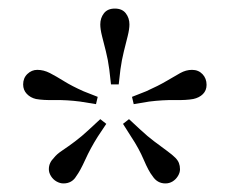

<svg xmlns="http://www.w3.org/2000/svg" viewBox="-20 -844 535 448"><path d="M366 -416Q347 -416 336 -433Q327 -444 315.5 -471Q304 -498 286 -525L267 -555L281 -566L308 -541Q324 -526 340 -514Q356 -502 369 -492.5Q382 -483 389 -476Q395 -470 397.5 -463.5Q400 -457 400 -449Q400 -441 395 -433Q390 -425 382.5 -420.5Q375 -416 366 -416ZM128 -416Q120 -416 112 -420.5Q104 -425 99 -433Q94 -441 94 -449Q94 -457 97 -463.5Q100 -470 106 -476Q112 -484 125.5 -493Q139 -502 155 -514Q171 -526 187 -541L214 -566L228 -555L208 -525Q191 -498 179 -471.5Q167 -445 158 -433Q148 -416 128 -416ZM64 -613Q51 -616 42.5 -625Q34 -634 34 -647Q34 -662 44 -671.5Q54 -681 67 -681Q82 -681 96.5 -673.5Q111 -666 129.5 -654.5Q148 -643 175 -631L208 -618L204 -601L167 -607Q136 -611 108 -610.5Q80 -610 64 -613ZM239 -647 235 -682Q232 -705 227 -724.5Q222 -744 218 -760Q214 -776 214 -787Q214 -802 222.5 -813Q231 -824 248 -824Q265 -824 273.5 -813Q282 -802 282 -787Q282 -776 278 -760Q274 -744 269 -724Q264 -704 261 -682L257 -647ZM431 -613Q415 -610 387.5 -610.5Q360 -611 328 -607L292 -601L288 -618L321 -631Q350 -644 368.5 -655Q387 -666 400.5 -673.5Q414 -681 428 -681Q443 -681 452.5 -671Q462 -661 462 -646Q462 -633 453.5 -624.5Q445 -616 431 -613Z"/></svg>

Font: BioRhyme ExtraBold Light
Style: Regular
Weight: 300
Version: Version 1.600;gftools[0.9.33]